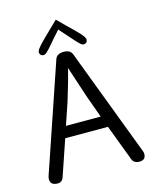

<svg xmlns="http://www.w3.org/2000/svg" viewBox="-110 -800 714 881"><g transform="rotate(-15 246.5 -359.5)"><path d="M240 -724 169 -655C132 -619 126 -607 126 -598C127 -587 133 -582 144 -581C151 -582 156 -585 161 -590C168 -596 177 -606 190 -621C202 -636 218 -654 239 -677L289 -621C302 -606 311 -596 318 -590C323 -585 328 -582 335 -581C346 -582 352 -587 353 -598C353 -607 347 -619 310 -655C291 -673 268 -696 240 -724ZM276 -550C270 -565 257 -572 236 -572C215 -572 201 -564 196 -549L22 -38C21 -34 20 -30 20 -25C20 -9 27 0 42 3C63 8 77 1 83 -17L141 -187H344L409 -15C414 -2 426 5 443 5C463 5 473 -5 473 -24C473 -29 472 -33 470 -38ZM159 -241 194 -344C215 -412 229 -462 237 -495L285 -349L324 -241Z"/></g></svg>

Font: GFS Philostratos
Style: Regular
Weight: 400
Designer: George D. Matthiopoulos
Foundry: George D. Matthiopoulos
Version: Version 1.000